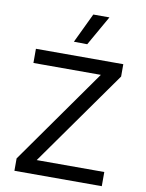

<svg xmlns="http://www.w3.org/2000/svg" viewBox="-105 -1074 870 1147"><g transform="rotate(10 330.0 -500.5)"><path d="M464 -1001H366L280 -821L361 -820ZM594 0V-86H184L594 -665V-740H64V-654H473L64 -75V0Z"/></g></svg>

Font: Be Vietnam Pro
Style: Regular
Weight: 400
Designer: Lam Bao, Tony Le, Vietanh Nguyen
Foundry: Yellow Type Foundry
Version: Version 1.002